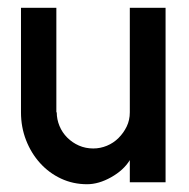

<svg xmlns="http://www.w3.org/2000/svg" viewBox="-20 -471 485 494"><path d="M314 -2V-59Q298 -33 266 -15Q234 3 204 3Q168 3 137 -11.5Q106 -26 83 -51.5Q60 -77 47 -110.5Q34 -144 34 -182V-451H125V-182H126Q126 -164 133 -147Q140 -130 153 -117Q166 -104 183 -96.5Q200 -89 220 -89Q238 -89 255 -96Q272 -103 285 -116Q298 -129 306 -145.5Q314 -162 314 -182V-451H406V-2Z"/></svg>

Font: Fundamental  Brigade
Style: Regular
Weight: 400
Designer: Peter Wiegel, original typeface by Arno Drescher 1935
Foundry: Peter Wiegel
Version: Version 0.000 2012 initial release